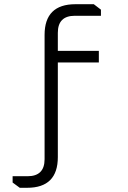

<svg xmlns="http://www.w3.org/2000/svg" viewBox="-20 -760 608 913"><path d="M40 78H111Q192 78 192 -3V-594Q192 -740 339 -740H426L460 -714V-685H336Q255 -685 255 -604V-518H450V-463H255V-13Q255 133 109 133H74L40 108Z"/></svg>

Font: Oxanium Light
Style: Regular
Weight: 300
Designer: Severin Meyer
Version: Version 1.000